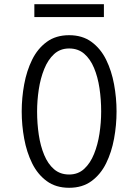

<svg xmlns="http://www.w3.org/2000/svg" viewBox="-20 -879 656 911"><path d="M308 12Q245 12 201.8 -19.8Q158.5 -51.5 132.5 -104.2Q106.5 -157 94.8 -221Q83 -285 83 -350Q83 -415 94.8 -479Q106.5 -543 132.5 -595.8Q158.5 -648.5 201.8 -680.2Q245 -712 308 -712Q371 -712 414.2 -680.2Q457.5 -648.5 483.5 -595.8Q509.5 -543 521.2 -479Q533 -415 533 -350Q533 -285 521.2 -221Q509.5 -157 483.5 -104.2Q457.5 -51.5 414.2 -19.8Q371 12 308 12ZM308 -51Q350.5 -51 379.5 -77.8Q408.5 -104.5 426.2 -148.5Q444 -192.5 452 -245.2Q460 -298 460 -350Q460 -407 452 -460.5Q444 -514 426.2 -556.5Q408.5 -599 379.5 -624Q350.5 -649 308 -649Q265.5 -649 236.5 -622.2Q207.5 -595.5 189.8 -551.5Q172 -507.5 164 -454.8Q156 -402 156 -350Q156 -293 164 -239.5Q172 -186 189.8 -143.5Q207.5 -101 236.5 -76Q265.5 -51 308 -51ZM143 -798V-859H473V-798Z"/></svg>

Font: Overpass Mono Light Light
Style: Regular
Weight: 300
Monospace: yes
Version: Version 4.000